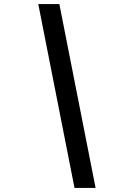

<svg xmlns="http://www.w3.org/2000/svg" viewBox="-20 -780 640 938"><path d="M344 138 167 -760H270L447 138Z"/></svg>

Font: IBM Plex Mono SemiBold
Style: Italic
Weight: 600
Italic angle: -9°
Monospace: yes
Designer: Mike Abbink, Paul van der Laan, Pieter van Rosmalen
Foundry: Bold Monday
Version: Version 2.3